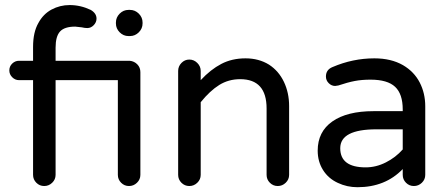

<svg xmlns="http://www.w3.org/2000/svg" viewBox="-20 -744 1806 774"><path d="M113.3 -39.1V-420.9H56.6Q41 -420.9 29.3 -432.6Q17.6 -444.3 17.6 -460Q17.6 -476.6 29.3 -487.8Q41 -499 56.6 -499H113.3V-554.7Q113.3 -614.3 134.8 -651.4Q154.3 -687.5 188 -705.6Q221.7 -723.6 260.7 -723.6Q304.7 -723.6 345.7 -704.1Q369.1 -690.4 369.1 -668.9Q369.1 -654.3 357.9 -642.6Q346.7 -630.9 332 -630.9Q321.3 -630.9 309.6 -633.8L283.2 -636.7Q240.2 -636.7 222.2 -617.2Q204.1 -597.7 204.1 -551.8V-499H502.9Q521.5 -497.1 533.7 -484.4Q545.9 -471.7 545.9 -453.1V-39.1Q545.9 -20.5 532.2 -7.3Q518.6 5.9 500 5.9Q481.4 5.9 468.3 -7.3Q455.1 -20.5 455.1 -39.1V-420.9H204.1V-39.1Q204.1 -20.5 190.4 -7.3Q176.8 5.9 158.2 5.9Q139.6 5.9 126.5 -7.3Q113.3 -20.5 113.3 -39.1ZM447.3 -649.4V-653.3Q447.3 -673.8 462.4 -689Q477.5 -704.1 498 -704.1H503.9Q524.4 -704.1 539.6 -689Q554.7 -673.8 554.7 -653.3V-649.4Q554.7 -628.9 539.6 -613.8Q524.4 -598.6 503.9 -598.6H498Q477.5 -598.6 462.4 -613.8Q447.3 -628.9 447.3 -649.4Z M698.2 -39.1V-458Q698.2 -476.6 711.4 -490.2Q724.6 -503.9 743.2 -503.9Q761.7 -503.9 775.4 -490.2Q789.1 -476.6 789.1 -458V-420.9Q829.1 -463.9 872.1 -486.3Q915 -508.8 969.7 -508.8Q1023.4 -508.8 1064.5 -483.4Q1103.5 -458 1124.5 -414.1Q1145.5 -370.1 1145.5 -316.4V-39.1Q1145.5 -20.5 1131.8 -7.3Q1118.2 5.9 1099.6 5.9Q1081.1 5.9 1067.9 -7.3Q1054.7 -20.5 1054.7 -39.1V-306.6Q1054.7 -424.8 948.2 -424.8Q901.4 -424.8 863.8 -401.4Q826.2 -377.9 789.1 -332V-39.1Q789.1 -20.5 775.4 -7.3Q761.7 5.9 743.2 5.9Q724.6 5.9 711.4 -7.3Q698.2 -20.5 698.2 -39.1Z M1341.8 -6.8Q1303.7 -24.4 1282.2 -58.6Q1260.7 -92.8 1260.7 -136.7Q1260.7 -212.9 1319.8 -254.4Q1378.9 -295.9 1486.3 -295.9H1603.5V-302.7Q1603.5 -365.2 1572.8 -394Q1542 -422.9 1473.6 -422.9Q1438.5 -422.9 1410.2 -417.5Q1381.8 -412.1 1343.8 -399.4L1331.1 -397.5Q1316.4 -397.5 1305.2 -408.7Q1293.9 -419.9 1293.9 -435.5Q1293.9 -462.9 1320.3 -473.6Q1402.3 -508.8 1489.3 -508.8Q1556.6 -508.8 1604.5 -481.4Q1649.4 -455.1 1671.9 -411.6Q1694.3 -368.2 1694.3 -315.4V-39.1Q1694.3 -20.5 1680.7 -7.3Q1667 5.9 1648.4 5.9Q1629.9 5.9 1616.7 -7.3Q1603.5 -20.5 1603.5 -39.1V-62.5Q1533.2 10.7 1420.9 10.7Q1378.9 10.7 1341.8 -6.8ZM1603.5 -141.6V-222.7H1498Q1351.6 -222.7 1351.6 -146.5Q1351.6 -69.3 1454.1 -69.3Q1496.1 -69.3 1535.6 -89.4Q1575.2 -109.4 1603.5 -141.6Z"/></svg>

Font: jf-openhuninn-2.1
Style: Regular
Weight: 400
Designer: [Kosugi Maru]
Designed by MOTOYA      

[Varela Round]
Joe Prince (Latin component); Avraham Cornfeld (Hebrew component)
Foundry: justfont Co., Ltd.
Version: 2.1